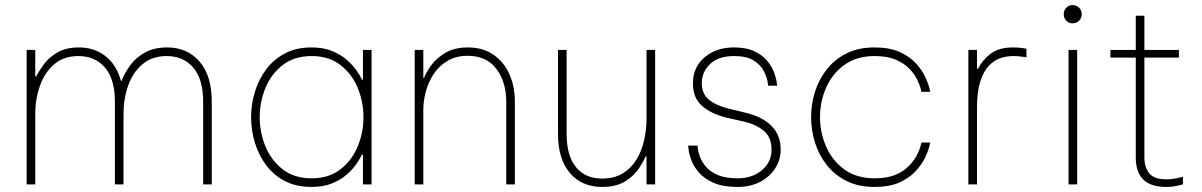

<svg xmlns="http://www.w3.org/2000/svg" viewBox="-20 -727 4741 757"><path d="M85 0V-530H119V-426H123Q133 -446 152.5 -473Q172 -500 206 -520Q240 -540 291 -540Q352 -540 395.5 -506Q439 -472 457 -408H459Q472 -441 494.5 -471Q517 -501 552.5 -520.5Q588 -540 639 -540Q718 -540 766.5 -484.5Q815 -429 815 -325V0H781V-325Q781 -415 742 -460.5Q703 -506 637 -506Q580 -506 542 -474Q504 -442 485.5 -390Q467 -338 467 -278V0H433V-325Q433 -415 394 -460.5Q355 -506 289 -506Q231 -506 193.5 -473.5Q156 -441 137.5 -389Q119 -337 119 -278V0Z M1208 -540Q1256 -540 1290.5 -525.5Q1325 -511 1348.5 -490Q1372 -469 1386.5 -448Q1401 -427 1407 -413H1411V-530H1445V0H1411V-117H1407Q1401 -104 1386.5 -82.5Q1372 -61 1348.5 -40Q1325 -19 1290.5 -4.5Q1256 10 1208 10Q1148 10 1103.5 -13Q1059 -36 1029.5 -75.5Q1000 -115 985 -164Q970 -213 970 -265Q970 -316 985 -365Q1000 -414 1029.5 -453.5Q1059 -493 1103.5 -516.5Q1148 -540 1208 -540ZM1209 -506Q1140 -506 1094.5 -470.5Q1049 -435 1026.5 -380Q1004 -325 1004 -265Q1004 -205 1026.5 -150Q1049 -95 1094.5 -59.5Q1140 -24 1209 -24Q1277 -24 1322.5 -59.5Q1368 -95 1390.5 -150Q1413 -205 1413 -265Q1413 -325 1390.5 -380Q1368 -435 1322.5 -470.5Q1277 -506 1209 -506Z M1615 0V-530H1649V-420H1652Q1660 -442 1680.5 -470Q1701 -498 1736.5 -519Q1772 -540 1824 -540Q1883 -540 1924.5 -512Q1966 -484 1988 -435.5Q2010 -387 2010 -325V0H1976V-325Q1976 -404 1937 -455.5Q1898 -507 1824 -507Q1778 -507 1745 -487.5Q1712 -468 1690.5 -436Q1669 -404 1659 -366.5Q1649 -329 1649 -292V0Z M2354 10Q2273 10 2226.5 -45.5Q2180 -101 2180 -199V-530H2214V-199Q2214 -114 2250.5 -68.5Q2287 -23 2354 -23Q2402 -23 2435.5 -43.5Q2469 -64 2489.5 -98Q2510 -132 2519.5 -173.5Q2529 -215 2529 -258V-530H2563V0H2529V-110H2525Q2517 -90 2498 -61.5Q2479 -33 2444 -11.5Q2409 10 2354 10Z M2888 10Q2830 10 2793 -6.5Q2756 -23 2735 -47.5Q2714 -72 2705.5 -96Q2697 -120 2695 -136.5Q2693 -153 2693 -153H2730Q2730 -153 2731.5 -140Q2733 -127 2740 -108Q2747 -89 2763.5 -69.5Q2780 -50 2810 -37Q2840 -24 2888 -24Q2946 -24 2984 -56Q3022 -88 3022 -137Q3022 -187 2990 -212.5Q2958 -238 2911 -248L2845 -263Q2786 -277 2749 -308.5Q2712 -340 2712 -398Q2712 -462 2758 -501Q2804 -540 2874 -540Q2923 -540 2955 -524.5Q2987 -509 3005 -487Q3023 -465 3031.5 -442.5Q3040 -420 3042 -404.5Q3044 -389 3044 -389H3009Q3009 -389 3006 -406.5Q3003 -424 2991 -447.5Q2979 -471 2951.5 -488.5Q2924 -506 2874 -506Q2812 -506 2779.5 -474.5Q2747 -443 2747 -399Q2747 -357 2775 -334Q2803 -311 2852 -299L2918 -283Q2986 -267 3022 -230.5Q3058 -194 3058 -137Q3058 -97 3036.5 -63.5Q3015 -30 2977 -10Q2939 10 2888 10Z M3428 10Q3365 10 3318.5 -13Q3272 -36 3240.5 -75.5Q3209 -115 3193.5 -164Q3178 -213 3178 -265Q3178 -317 3193.5 -366Q3209 -415 3240.5 -454.5Q3272 -494 3318.5 -517Q3365 -540 3428 -540Q3487 -540 3526 -522.5Q3565 -505 3589.5 -479Q3614 -453 3626.5 -426.5Q3639 -400 3643.5 -382.5Q3648 -365 3648 -365H3613Q3613 -365 3609.5 -379Q3606 -393 3595.5 -414.5Q3585 -436 3564.5 -457Q3544 -478 3511 -492Q3478 -506 3429 -506Q3357 -506 3309 -471Q3261 -436 3237 -381Q3213 -326 3213 -265Q3213 -205 3237 -149.5Q3261 -94 3309 -59Q3357 -24 3429 -24Q3478 -24 3511 -38Q3544 -52 3564.5 -73.5Q3585 -95 3595.5 -116Q3606 -137 3609.5 -151Q3613 -165 3613 -165H3648Q3648 -165 3643.5 -147.5Q3639 -130 3626.5 -104Q3614 -78 3589.5 -51.5Q3565 -25 3526 -7.5Q3487 10 3428 10Z M3798 0V-530H3832V-456H3836Q3853 -490 3885.5 -515Q3918 -540 3974 -540Q3995 -540 4011 -537.5Q4027 -535 4027 -535V-501Q4027 -501 4010.5 -503.5Q3994 -506 3975 -506Q3950 -506 3925 -498Q3900 -490 3879 -468Q3858 -446 3845 -406Q3832 -366 3832 -302V0Z M4209 -635Q4194 -635 4184 -645.5Q4174 -656 4174 -671Q4174 -686 4184 -696.5Q4194 -707 4209 -707Q4224 -707 4234.5 -696.5Q4245 -686 4245 -671Q4245 -656 4234.5 -645.5Q4224 -635 4209 -635ZM4193 0V-530H4227V0Z M4577 10Q4458 10 4458 -106V-500H4358V-530H4458V-665H4492V-530H4628V-500H4492V-106Q4492 -69 4510.5 -44.5Q4529 -20 4578 -20Q4601 -20 4622.5 -25Q4644 -30 4644 -30V0Q4644 0 4623 5Q4602 10 4577 10Z"/></svg>

Font: Be Vietnam Pro Thin
Style: Regular
Weight: 100
Designer: Lam Bao, Tony Le, Vietanh Nguyen
Foundry: Yellow Type Foundry
Version: Version 1.002; ttfautohint (v1.8.3)